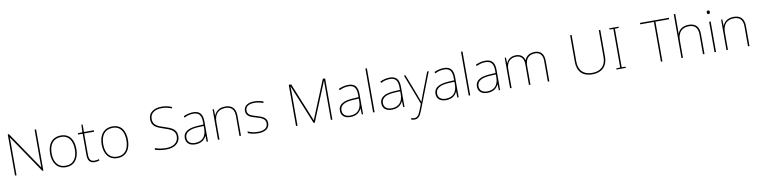

<svg xmlns="http://www.w3.org/2000/svg" viewBox="-12 -1963 12940 3277"><g transform="rotate(-10 6458.0 -324.5)"><path d="M594 -66V-780H568V-277C568 -231 568 -177 569 -127H567L123 -780H103V-66H129V-568C129 -621 129 -663 128 -721H130L575 -66Z M1213 -330C1213 -483 1149 -604 990 -604C843 -604 757 -498 757 -330C757 -173 832 -56 984 -56C1141 -56 1213 -175 1213 -330ZM784 -330C784 -486 858 -579 990 -579C1131 -579 1186 -468 1186 -330C1186 -185 1124 -81 984 -81C849 -81 784 -183 784 -330Z M1485 -81C1411 -81 1390 -127 1390 -209V-569H1562V-594H1390V-725H1369L1363 -594L1283 -591V-569H1364V-206C1364 -113 1392 -56 1485 -56C1520 -56 1542 -62 1564 -69V-94C1542 -86 1518 -81 1485 -81Z M2107 -330C2107 -483 2043 -604 1884 -604C1737 -604 1651 -498 1651 -330C1651 -173 1726 -56 1878 -56C2035 -56 2107 -175 2107 -330ZM1678 -330C1678 -486 1752 -579 1884 -579C2025 -579 2080 -468 2080 -330C2080 -185 2018 -81 1878 -81C1743 -81 1678 -183 1678 -330Z M2965 -246C2965 -364 2880 -401 2753 -441C2650 -473 2567 -503 2567 -612C2567 -719 2659 -765 2765 -765C2818 -765 2874 -757 2936 -730L2947 -753C2888 -779 2830 -790 2767 -790C2641 -790 2540 -730 2540 -610C2540 -491 2623 -455 2739 -418C2862 -379 2938 -346 2938 -247C2938 -131 2841 -81 2728 -81C2647 -81 2585 -95 2532 -114V-85C2580 -71 2634 -56 2726 -56C2856 -56 2965 -117 2965 -246Z M3283 -603C3224 -603 3169 -588 3116 -564L3125 -538C3182 -567 3230 -578 3283 -578C3376 -578 3421 -529 3421 -409V-366L3318 -360C3161 -351 3067 -300 3067 -195C3067 -111 3121 -56 3227 -56C3335 -56 3391 -108 3419 -169H3421L3425 -66H3447V-416C3447 -546 3392 -603 3283 -603ZM3320 -336 3421 -341V-286C3419 -165 3360 -81 3227 -81C3142 -81 3095 -124 3095 -195C3095 -288 3184 -329 3320 -336Z M3839 -604C3727 -604 3670 -544 3647 -483H3645L3641 -594H3620V-66H3646V-368C3646 -512 3724 -579 3839 -579C3936 -579 3993 -528 3993 -411V-66H4019V-412C4019 -543 3953 -604 3839 -604Z M4514 -200C4514 -301 4424 -324 4336 -352C4255 -378 4186 -391 4186 -473C4186 -544 4245 -579 4341 -579C4394 -579 4453 -567 4490 -549L4501 -574C4459 -591 4404 -604 4341 -604C4229 -604 4159 -555 4159 -473C4159 -375 4234 -356 4327 -328C4415 -302 4487 -278 4487 -200C4487 -126 4437 -81 4316 -81C4254 -81 4195 -94 4142 -120V-90C4180 -73 4243 -56 4316 -56C4448 -56 4514 -111 4514 -200Z M5278 -66H5298L5576 -744H5578C5577 -711 5577 -688 5577 -668V-66H5603V-780H5563L5290 -114H5287L5015 -780H4973V-66H4999V-662C4999 -692 4999 -712 4998 -745H5000Z M5971 -603C5912 -603 5857 -588 5804 -564L5813 -538C5870 -567 5918 -578 5971 -578C6064 -578 6109 -529 6109 -409V-366L6006 -360C5849 -351 5755 -300 5755 -195C5755 -111 5809 -56 5915 -56C6023 -56 6079 -108 6107 -169H6109L6113 -66H6135V-416C6135 -546 6080 -603 5971 -603ZM6008 -336 6109 -341V-286C6107 -165 6048 -81 5915 -81C5830 -81 5783 -124 5783 -195C5783 -288 5872 -329 6008 -336Z M6335 -66V-826H6309V-66Z M6689 -603C6630 -603 6575 -588 6522 -564L6531 -538C6588 -567 6636 -578 6689 -578C6782 -578 6827 -529 6827 -409V-366L6724 -360C6567 -351 6473 -300 6473 -195C6473 -111 6527 -56 6633 -56C6741 -56 6797 -108 6825 -169H6827L6831 -66H6853V-416C6853 -546 6798 -603 6689 -603ZM6726 -336 6827 -341V-286C6825 -165 6766 -81 6633 -81C6548 -81 6501 -124 6501 -195C6501 -288 6590 -329 6726 -336Z M6936 -594 7137 -72 7096 36C7063 121 7035 152 6984 152C6963 152 6949 148 6930 141V167C6949 174 6965 177 6984 177C7049 177 7084 136 7117 49L7366 -594H7339L7200 -234C7177 -174 7162 -132 7152 -103H7150C7140 -131 7124 -174 7100 -238L6963 -594Z M7628 -603C7569 -603 7514 -588 7461 -564L7470 -538C7527 -567 7575 -578 7628 -578C7721 -578 7766 -529 7766 -409V-366L7663 -360C7506 -351 7412 -300 7412 -195C7412 -111 7466 -56 7572 -56C7680 -56 7736 -108 7764 -169H7766L7770 -66H7792V-416C7792 -546 7737 -603 7628 -603ZM7665 -336 7766 -341V-286C7764 -165 7705 -81 7572 -81C7487 -81 7440 -124 7440 -195C7440 -288 7529 -329 7665 -336Z M7992 -66V-826H7966V-66Z M8346 -603C8287 -603 8232 -588 8179 -564L8188 -538C8245 -567 8293 -578 8346 -578C8439 -578 8484 -529 8484 -409V-366L8381 -360C8224 -351 8130 -300 8130 -195C8130 -111 8184 -56 8290 -56C8398 -56 8454 -108 8482 -169H8484L8488 -66H8510V-416C8510 -546 8455 -603 8346 -603ZM8383 -336 8484 -341V-286C8482 -165 8423 -81 8290 -81C8205 -81 8158 -124 8158 -195C8158 -288 8247 -329 8383 -336Z M9207 -604C9112 -604 9053 -560 9028 -495H9026C9008 -566 8953 -604 8880 -604C8778 -604 8731 -547 8710 -498H8708L8704 -594H8683V-66H8709V-391C8709 -525 8787 -579 8880 -579C8953 -579 9010 -533 9010 -426V-66H9036V-391C9036 -525 9107 -579 9207 -579C9280 -579 9337 -533 9337 -426V-66H9363V-427C9363 -548 9297 -604 9207 -604Z M10372 -318V-780H10346V-310C10346 -158 10252 -81 10110 -81C9961 -81 9875 -162 9875 -322V-780H9849V-320C9849 -147 9944 -56 10109 -56C10264 -56 10372 -140 10372 -318Z M10689 -66V-86L10621 -89V-756L10689 -760V-780H10527V-760L10595 -756V-89L10527 -86V-66Z M11323 -66V-755H11561V-780H11060V-755H11297V-66Z M11679 -562V-826H11653V-66H11679V-368C11679 -512 11757 -579 11872 -579C11969 -579 12026 -528 12026 -411V-66H12052V-412C12052 -543 11986 -604 11872 -604C11760 -604 11700 -546 11679 -483H11677C11678 -512 11679 -532 11679 -562Z M12239 -787C12219 -787 12214 -772 12214 -756C12214 -739 12219 -725 12239 -725C12263 -725 12266 -739 12266 -756C12266 -772 12263 -787 12239 -787ZM12252 -594H12226V-66H12252Z M12652 -604C12540 -604 12483 -544 12460 -483H12458L12454 -594H12433V-66H12459V-368C12459 -512 12537 -579 12652 -579C12749 -579 12806 -528 12806 -411V-66H12832V-412C12832 -543 12766 -604 12652 -604Z"/></g></svg>

Font: Noto Sans Malayalam UI Thin
Style: Regular
Weight: 100
Designer: Jelle Bosma - Monotype Design Team
Foundry: Monotype Imaging Inc.
Version: Version 2.104